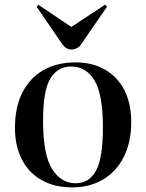

<svg xmlns="http://www.w3.org/2000/svg" viewBox="-20 -800 635 834"><path d="M293 14Q218 14 162 -17Q106 -48 75.5 -106.5Q45 -165 45 -246Q45 -334 77 -397.5Q109 -461 168 -495Q227 -529 308 -529Q381 -529 435.5 -498Q490 -467 520 -409Q550 -351 550 -270Q550 -183 518 -119Q486 -55 428 -20.5Q370 14 293 14ZM309 -4Q367 -4 397 -58.5Q427 -113 427 -247Q427 -390 390.5 -450.5Q354 -511 290 -511Q230 -511 198.5 -458.5Q167 -406 167 -275Q167 -129 206 -66.5Q245 -4 309 -4ZM290 -585Q278 -585 268 -591Q258 -597 245 -616L139 -771L147 -779L290 -683L437 -780L445 -771L334 -610Q325 -596 313.5 -590.5Q302 -585 290 -585Z"/></svg>

Font: Literata 72pt Medium
Style: Regular
Weight: 500
Designer: Latin by Veronika Burian and Jose Scaglione. Greek by Irene Vlachou. Cyrillic by Vera Evstafieva.
Foundry: TypeTogether
Version: Version 3.002